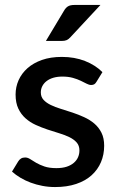

<svg xmlns="http://www.w3.org/2000/svg" viewBox="-20 -748 476 776"><path d="M370 -417.5Q366 -410.5 361 -407.5Q356 -404.5 348.5 -404.5Q340 -404.5 330 -409.8Q320 -415 306.5 -421.5Q293 -428 274.8 -433.2Q256.5 -438.5 232 -438.5Q212 -438.5 195.8 -433.8Q179.5 -429 168.2 -420.2Q157 -411.5 151 -399.8Q145 -388 145 -374.5Q145 -356.5 156 -344.5Q167 -332.5 185 -323.8Q203 -315 226 -308Q249 -301 273 -293Q297 -285 320 -274.5Q343 -264 361 -248.8Q379 -233.5 390 -211.8Q401 -190 401 -159Q401 -123 388 -92.5Q375 -62 350 -39.5Q325 -17 287.8 -4.5Q250.5 8 202.5 8Q176 8 151.2 3.2Q126.5 -1.5 104.2 -9.8Q82 -18 62.8 -29.5Q43.5 -41 28.5 -54.5L53.5 -95.5Q58 -103 64.8 -107.2Q71.5 -111.5 81.5 -111.5Q92 -111.5 102.2 -104.8Q112.5 -98 126.2 -90Q140 -82 159.5 -75.2Q179 -68.5 208 -68.5Q232 -68.5 249.5 -74.2Q267 -80 278.5 -90Q290 -100 295.5 -112.8Q301 -125.5 301 -140Q301 -159.5 290 -172Q279 -184.5 260.8 -193.5Q242.5 -202.5 219.2 -209.5Q196 -216.5 172 -224.5Q148 -232.5 124.8 -243Q101.5 -253.5 83.2 -269.8Q65 -286 54 -309.2Q43 -332.5 43 -366Q43 -396.5 55.2 -424Q67.5 -451.5 91.2 -472.5Q115 -493.5 149.8 -505.8Q184.5 -518 230 -518Q281.5 -518 323.5 -501.5Q365.5 -485 394 -456.5ZM386 -728 265.5 -598.5Q257.5 -589.5 249.8 -586Q242 -582.5 229.5 -582.5H165.5L238 -703.5Q245 -716 254.2 -722Q263.5 -728 281.5 -728Z"/></svg>

Font: Lato SemiBold
Style: Regular
Weight: 600
Designer: Lukasz Dziedzic with Adam Twardoch and Botio Nikoltchev
Foundry: tyPoland Lukasz Dziedzic
Version: Version 2.015; 2015-08-06; http://www.latofonts.com/